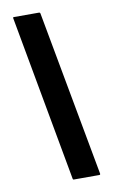

<svg xmlns="http://www.w3.org/2000/svg" viewBox="-81 -740 464 784"><g transform="rotate(-10 150.5 -348.0)"><path d="M265.6 0H160.6Q156.2 0 155.8 -4.9L30.8 -691.9Q29.8 -695.8 34.7 -695.8H138.7Q142.6 -695.8 143.6 -691.9L270 -4.9Q270.5 0 265.6 0Z"/></g></svg>

Font: Koulen
Style: Regular
Weight: 400
Designer: Danh Hong
Version: Version 8.00;December 21, 2023;FontCreator 13.0.0.2620 64-bi